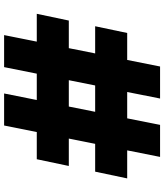

<svg xmlns="http://www.w3.org/2000/svg" viewBox="46 -826 780 911"><g transform="rotate(-90 435.5 -370.0)"><path d="M147 0 178 -156H45L77 -308H209L234 -433H104L136 -585H265L296 -740H448L417 -585H542L573 -740H725L694 -585H826L794 -433H663L638 -308H767L735 -156H607L576 0H424L455 -156H330L299 0ZM361 -308H486L511 -433H386Z"/></g></svg>

Font: Be Vietnam Pro Black
Style: Regular
Weight: 900
Designer: Lam Bao, Tony Le, Vietanh Nguyen
Foundry: Yellow Type Foundry
Version: Version 1.002; ttfautohint (v1.8.3)